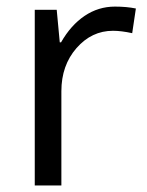

<svg xmlns="http://www.w3.org/2000/svg" viewBox="-20 -565 448 585"><path d="M330.1 -544.9Q365.7 -544.9 394 -539.1L382.8 -463.9Q349.6 -471.2 324.2 -471.2Q259.3 -471.2 213.1 -418.5Q167 -365.7 167 -287.1V0H85.9V-535.2H152.8L162.1 -436H166Q195.8 -488.3 237.8 -516.6Q279.8 -544.9 330.1 -544.9Z"/></svg>

Font: f07686384
Style: Regular
Weight: 400
Foundry: Ascender Corporation
Version: Version 1.10